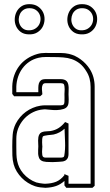

<svg xmlns="http://www.w3.org/2000/svg" viewBox="-20 -895 528 925"><path d="M39.1 -479.5Q40 -507.8 48.8 -532.7Q57.6 -557.6 73 -577.6Q88.4 -597.7 110.4 -612.3Q132.3 -627 159.7 -634.8Q177.7 -640.1 197.8 -639.9Q217.8 -639.6 235.8 -639.6Q254.4 -639.6 274.2 -639.6Q293.9 -639.6 312.5 -635.3Q343.3 -627.9 369.1 -608.6Q395 -589.4 412.1 -563Q424.3 -543.9 430.2 -522.2Q436 -500.5 436 -478V0Q433.6 2.4 430.9 4.9Q428.2 7.3 425.3 9.8H299.3Q296.9 6.8 294.9 3.9Q293 1 290.5 -1.5V-23.4Q271.5 -6.3 249.8 1.2Q228 8.8 198.7 9.8Q186 9.3 173.3 7.6Q160.6 5.9 148.4 2Q130.9 -3.9 114.5 -14.2Q98.1 -24.4 84.7 -38.1Q71.3 -51.8 61 -68.4Q50.8 -85 45.9 -103Q40 -125 39.6 -146.2Q39.1 -167.5 39.1 -189.9Q39.1 -219.2 41 -245.8Q43 -272.5 55.7 -298.8Q64.5 -315.9 76.9 -330.6Q89.4 -345.2 104.7 -356.4Q120.1 -367.7 137.9 -375.2Q155.8 -382.8 174.3 -385.7Q181.6 -386.7 186.8 -387.2Q191.9 -387.7 198.7 -387.7H273.4Q283.2 -387.7 286.9 -391.8Q290.5 -396 290.5 -405.3Q291 -415 290.8 -424.1Q290.5 -433.1 290.5 -442.4Q290.5 -445.8 291 -452.1Q291.5 -458.5 291.5 -465.6Q291.5 -472.7 290.5 -479.5Q289.6 -486.3 286.6 -490.7Q281.2 -494.1 273.4 -494.1H199.2Q189.9 -494.1 186.3 -487.8Q182.6 -481.4 182.1 -472.7Q181.6 -463.9 182.9 -454.8Q184.1 -445.8 184.1 -440.9Q181.6 -438.5 179 -436Q176.3 -433.6 173.3 -431.2H47.9Q45.4 -434.1 43.5 -437Q41.5 -439.9 39.1 -442.4ZM58.6 -450.7H164.6Q164.6 -461.4 164.6 -472.4Q164.6 -483.4 167.2 -492.7Q169.9 -502 177 -507.8Q184.1 -513.7 198.7 -513.7H273.4Q280.8 -513.7 288.6 -511.5Q296.4 -509.3 301.8 -503.4Q306.6 -497.6 308.6 -489.5Q310.5 -481.4 310.8 -472.7Q311 -463.9 310.5 -455.6Q310.1 -447.3 310.1 -440.9Q310.1 -437 310.5 -430.4Q311 -423.8 311 -416Q311 -408.2 310.3 -400.4Q309.6 -392.6 307.1 -387.2Q301.3 -374.5 286.1 -369.9Q271 -365.2 253.7 -364.7Q236.3 -364.3 220.7 -366.2Q205.1 -368.2 198.7 -368.2Q196.3 -368.2 193.6 -368.2Q190.9 -368.2 188 -367.7Q162.6 -365.7 139.9 -354.7Q117.2 -343.8 100.1 -326.4Q83 -309.1 72 -286.4Q61 -263.7 59.1 -238.3Q58.6 -233.4 58.6 -225.6Q58.6 -217.8 58.6 -210Q58.6 -202.1 58.6 -196Q58.6 -189.9 58.6 -188.5Q58.6 -169.4 59.1 -152.6Q59.6 -135.7 62.7 -119.9Q65.9 -104 72.8 -89.1Q79.6 -74.2 92.3 -59.1Q104.5 -44.9 120.6 -33.7Q136.7 -22.5 154.8 -16.1Q163.1 -13.7 171.4 -12.5Q179.7 -11.2 188 -10.3Q189.9 -9.8 194.8 -9.8H198.7Q229 -10.7 250.5 -19.5Q272 -28.3 290.5 -51.3V-57.6Q292.5 -55.7 293.9 -54.7Q297.9 -52.7 302 -51.3Q306.2 -49.8 310.1 -47.9V-9.8H416.5V-240.2Q416.5 -299.3 416.7 -358.2Q417 -417 416.5 -476.1Q416.5 -496.6 411.6 -515.9Q406.7 -535.2 395.5 -552.2Q380.9 -576.2 363.5 -589.6Q346.2 -603 326.4 -609.9Q306.6 -616.7 283.9 -618.4Q261.2 -620.1 235.8 -620.1Q218.8 -620.1 200.9 -620.4Q183.1 -620.6 166 -616.7Q141.1 -610.8 121.6 -597.7Q102.1 -584.5 88.4 -565.9Q74.7 -547.4 67.1 -524.9Q59.6 -502.4 58.6 -478ZM310.1 -299.8V-151.9Q310.1 -143.1 307.1 -135.3Q302.2 -125 293.5 -120.6Q284.7 -116.2 273.4 -116.2Q272 -116.2 260 -115.2Q248 -114.3 233.2 -114Q218.3 -113.8 203.1 -115Q188 -116.2 179.7 -121.1Q171.4 -126 168 -134.8Q164.6 -143.6 163.8 -153.3Q163.1 -163.1 163.8 -173.1Q164.6 -183.1 164.6 -189.9Q164.6 -195.3 164.1 -202.6Q163.6 -210 163.6 -218Q163.6 -226.1 164.8 -233.6Q166 -241.2 169.4 -247.1Q173.3 -254.4 179.9 -257.3Q186.5 -260.3 194.1 -261.5Q201.7 -262.7 209.5 -262.7Q217.3 -262.7 223.6 -263.7Q246.1 -267.6 262.9 -278.6Q279.8 -289.6 293.5 -307.1ZM375 -875Q399.9 -875 416.3 -863.8Q432.6 -852.5 440.7 -836.2Q448.7 -819.8 448 -800.5Q447.3 -781.2 438.5 -765.1Q429.7 -749 412.4 -738.5Q395 -728 369.6 -729.5Q347.2 -730.5 332.5 -741.7Q317.9 -752.9 310.8 -769Q303.7 -785.2 304.4 -803.7Q305.2 -822.3 313.2 -838.1Q321.3 -854 336.7 -864.5Q352.1 -875 375 -875ZM121.6 -875Q146.5 -875 162.8 -863.8Q179.2 -852.5 187.3 -836.2Q195.3 -819.8 194.6 -800.5Q193.8 -781.2 185.1 -765.1Q176.3 -749 158.9 -738.5Q141.6 -728 116.2 -729.5Q93.8 -730.5 79.1 -741.7Q64.5 -752.9 57.4 -769Q50.3 -785.2 51 -803.7Q51.8 -822.3 59.8 -838.1Q67.9 -854 83.3 -864.5Q98.6 -875 121.6 -875ZM289.6 -144.5Q294.9 -176.3 293.5 -209.2Q292 -242.2 291 -274.9Q279.8 -264.6 266.8 -257.6Q253.9 -250.5 238.8 -247.1Q235.8 -246.1 227.8 -245.6Q219.7 -245.1 210.9 -243.9Q202.1 -242.7 195.1 -241.2Q188 -239.7 186.5 -237.3Q184.1 -232.9 183.3 -224.9Q182.6 -216.8 182.9 -208.7Q183.1 -200.7 183.6 -194.6Q184.1 -188.5 184.1 -188.5Q184.1 -185.5 183.3 -178.2Q182.6 -170.9 182.6 -162.8Q182.6 -154.8 183.8 -147.7Q185.1 -140.6 189 -138.2Q191.4 -136.7 194.1 -136.2Q196.8 -135.7 199.2 -135.7H273.4Q278.3 -135.7 283.4 -137.2Q288.6 -138.7 289.6 -144.5ZM375 -855.5Q358.4 -855.5 346.9 -847.7Q335.4 -839.8 329.8 -828.1Q324.2 -816.4 323.7 -803Q323.2 -789.6 328.4 -777.6Q333.5 -765.6 344 -757.6Q354.5 -749.5 370.1 -749Q388.7 -748.5 401.6 -756.1Q414.6 -763.7 421.4 -775.6Q428.2 -787.6 428.7 -801.5Q429.2 -815.4 423.3 -827.4Q417.5 -839.4 405.5 -847.4Q393.6 -855.5 375 -855.5ZM121.6 -855.5Q105 -855.5 93.5 -847.7Q82 -839.8 76.4 -828.1Q70.8 -816.4 70.3 -803Q69.8 -789.6 75 -777.6Q80.1 -765.6 90.6 -757.6Q101.1 -749.5 116.7 -749Q135.3 -748.5 148.2 -756.1Q161.1 -763.7 168 -775.6Q174.8 -787.6 175.3 -801.5Q175.8 -815.4 169.9 -827.4Q164.1 -839.4 152.1 -847.4Q140.1 -855.5 121.6 -855.5Z"/></svg>

Font: Preussische VI 9 Linie
Style: Regular
Weight: 400
Designer: Peter Wiegel
Foundry: Peter Wiegel
Version: Version 1.000 2009 initial release